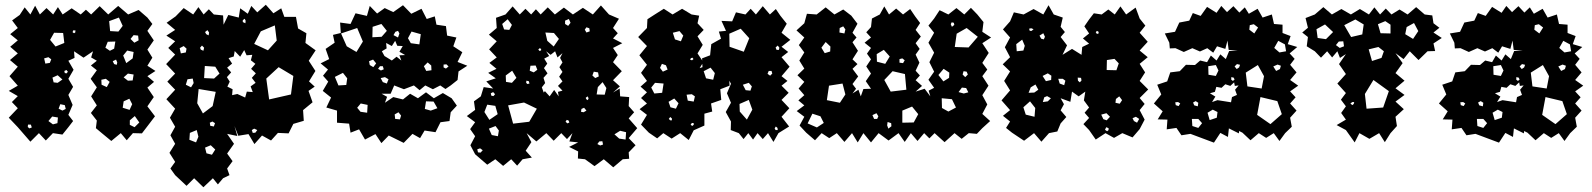

<svg xmlns="http://www.w3.org/2000/svg" viewBox="-20 -571 6707 809"><path d="M55 -35 17 -75 55 -115 30 -141 55 -166 17 -188 55 -210 20 -250 55 -290 22 -318 55 -346 23 -374 55 -401 23 -427 55 -453 31 -485 63 -508 84 -540 108 -510 128 -547 148 -510 176 -537 204 -510 224 -541 244 -510 282 -536 320 -510 342 -530 364 -510 400 -545 436 -510 478 -546 520 -510 564 -529 601 -497 622 -470 601 -441 628 -401 601 -362 622 -328 601 -294 635 -272 601 -250 629 -226 601 -202 628 -162 601 -123 633 -81 601 -39 578 -9 540 -10 514 20 489 -10 449 23 409 -10 384 -31 388 -63 363 -95 388 -127 364 -165 388 -203 362 -239 388 -275 363 -295 388 -315 364 -329 372 -355 332 -328 292 -355 294 -327 268 -315 290 -277 268 -239 288 -205 268 -171 286 -129 268 -87 288 -61 268 -35 243 -4 203 -10 173 21 144 -10 108 26ZM497 -462 481 -497 440 -482 444 -440 479 -438ZM298 -443H288L286 -435L292 -431L297 -434ZM246 -432 208 -433 191 -403 214 -375 251 -390ZM562 -421 543 -423 530 -407 546 -391 564 -401ZM466 -396 434 -395 424 -370 443 -357 461 -366ZM543 -352 516 -358 499 -337 512 -305 539 -325ZM184 -330 166 -325 171 -303 190 -306 196 -321ZM474 -308 469 -320 455 -313 461 -301 472 -298ZM260 -276 251 -272 253 -263 261 -262 266 -269ZM543 -257 519 -261 501 -245 519 -231 539 -232ZM243 -236 223 -254 201 -244 206 -224 223 -222ZM442 -226 426 -239 407 -235 408 -214 430 -204ZM525 -155 501 -144 497 -117 526 -108 537 -132ZM253 -128 234 -132 227 -113 243 -105 257 -112ZM548 -82 527 -64V-45L547 -35L567 -55ZM224 -76 200 -80 184 -61 203 -47 222 -52ZM110 -46H98L97 -36L104 -30L114 -34Z M718 167 698 139 718 111 694 73 718 35 698 -1 718 -37 696 -75 718 -113 681 -153 718 -193 685 -227 718 -261 680 -301 718 -341 689 -369 718 -397 681 -421 718 -445 682 -475 720 -502 754 -537 794 -510 816 -541 838 -510 860 -532 881 -510 920 -506 922 -467 942 -508 986 -497 992 -536 1024 -513 1039 -546 1064 -519 1100 -551 1132 -515 1165 -536 1178 -500H1227L1236 -451L1271 -431L1267 -390L1310 -359L1281 -315L1309 -272L1282 -228L1306 -206L1280 -188L1297 -140L1257 -107L1260 -62L1216 -49L1196 -9L1151 -11L1122 21L1084 0L1052 36L1027 -6L984 1L968 -40L980 2L937 -7L966 35L937 76L960 108L937 139L947 167L920 180L898 206L877 180L837 218L798 180L766 212ZM1015 -484 1011 -492 1003 -486V-478L1014 -473ZM1138 -464 1079 -439 1051 -386 1109 -359 1146 -400ZM854 -444 844 -436 849 -427 859 -422 861 -434ZM831 -379 823 -370 826 -362 837 -357 840 -370ZM766 -366 754 -377 737 -368 742 -346 763 -350ZM1013 -160 1020 -185 1045 -183 1036 -207 1057 -222 1041 -243 1058 -262 1038 -281 1056 -302 1037 -317 1043 -340 1019 -338 1009 -360 992 -332 969 -356 965 -333 943 -326 958 -303 937 -286 954 -266 936 -246 948 -227 938 -206 960 -195 958 -170 980 -175ZM887 -290 843 -293 840 -242 882 -240 905 -261ZM1216 -251 1154 -288 1102 -240 1114 -152 1206 -173ZM792 -240 770 -237 763 -214 785 -203 796 -221ZM889 -184 817 -196 811 -136 835 -93 876 -124ZM886 -52 875 -59 864 -54 866 -41 881 -38ZM1051 -29 1041 -23 1045 -11 1056 -12 1064 -23ZM809 -23 780 -11 778 18 806 29 816 5ZM887 59 868 41 844 51 850 75 873 81Z M1618 0 1587 32 1562 -6 1518 17 1493 -26 1457 -12 1451 -50 1400 -54V-105L1355 -118L1375 -160L1340 -188L1363 -227L1341 -252L1362 -278L1331 -304L1367 -322L1352 -365L1390 -391L1383 -424L1416 -432L1413 -476L1457 -470L1478 -515L1526 -504L1538 -546L1569 -514L1601 -537L1637 -520L1678 -549L1713 -513L1756 -534L1778 -491L1812 -502L1819 -467L1859 -461L1864 -421L1903 -413L1890 -376L1928 -351L1908 -310L1949 -294L1912 -270L1908 -234L1879 -211L1857 -196L1835 -211L1804 -195L1772 -211L1748 -191L1724 -211L1682 -195L1641 -211L1626 -176H1588L1611 -163L1602 -138L1637 -162L1678 -152L1708 -176L1741 -157L1775 -182L1808 -157L1846 -179L1883 -157L1905 -126L1879 -98L1874 -61L1836 -56L1815 -14L1769 -21L1750 11L1718 -7L1681 31ZM1610 -441 1587 -470 1550 -458 1549 -414 1588 -416ZM1509 -396 1485 -453 1417 -430 1441 -376 1482 -352ZM1657 -441 1646 -437 1638 -423 1657 -413 1663 -430ZM1753 -427 1714 -438 1699 -410 1711 -389 1747 -384ZM1631 -316 1651 -332 1671 -316 1663 -338 1687 -339 1663 -353 1677 -377 1654 -378 1645 -399 1631 -377 1607 -390 1609 -367 1589 -355 1600 -335ZM1552 -320 1535 -313 1538 -297 1553 -288 1565 -304ZM1797 -295 1782 -308 1766 -292 1776 -272 1798 -275ZM1861 -300 1849 -299V-287L1859 -282L1870 -291ZM1593 -292H1581L1573 -281L1585 -274L1597 -279ZM1425 -264 1391 -247 1406 -211 1439 -213 1443 -241ZM1602 -246 1584 -242 1593 -225 1610 -219 1617 -237ZM1807 -143 1775 -144 1770 -112 1795 -105 1823 -115ZM1529 -129 1500 -135 1485 -117 1499 -100 1527 -96ZM1659 -98 1643 -89 1645 -70 1665 -68 1670 -84Z M1982 79 1962 41 1982 3 1961 -27 1982 -56 1947 -82 1982 -108 1977 -144 2006 -165 2018 -204 2058 -198 2029 -228 2069 -241 2037 -264 2072 -281 2042 -306 2073 -329 2041 -363 2073 -397 2040 -425 2073 -453 2070 -496 2110 -510 2140 -544 2170 -510 2194 -534 2218 -510 2238 -532 2258 -510 2288 -540 2318 -510 2356 -539 2394 -510 2436 -538 2478 -510 2512 -548 2546 -510 2588 -492 2563 -453 2583 -431 2563 -409 2602 -389 2563 -369 2583 -339 2563 -309 2600 -271 2563 -233 2592 -207 2563 -181 2591 -198 2593 -165 2631 -162 2629 -124 2652 -98 2629 -72 2665 -31 2629 11 2658 41 2629 71 2631 98 2604 100 2564 134 2524 100 2485 129 2445 100 2415 97 2416 67 2378 48 2416 29 2379 25 2392 -10 2369 15 2345 -10 2313 22 2282 -10 2240 25 2199 -10 2219 28 2195 64 2221 93 2182 100 2159 127 2134 100 2100 128 2067 100 2033 123ZM2377 -491 2361 -484V-470L2374 -462L2384 -475ZM2119 -490 2096 -470 2104 -447 2126 -445 2137 -466ZM2463 -452 2451 -456 2444 -446 2451 -434 2465 -439ZM2314 -432 2278 -434 2286 -399 2313 -375 2335 -407ZM2260 -365 2254 -368 2248 -362 2254 -356 2260 -359ZM2315 -192 2334 -165 2331 -184 2350 -189 2331 -209 2350 -228 2336 -248 2350 -268 2337 -288 2350 -308 2340 -327 2350 -347 2329 -329 2319 -355 2300 -340 2281 -355 2294 -335 2273 -324 2286 -303 2272 -284 2287 -262 2270 -243 2277 -221 2263 -203 2271 -181 2276 -187 2296 -165ZM2237 -295 2215 -294 2212 -273 2229 -266 2244 -277ZM2156 -243 2138 -273 2111 -253 2112 -226 2137 -222ZM2500 -266 2482 -269 2476 -253 2488 -242 2503 -249ZM2208 -229 2198 -231 2197 -222 2202 -217 2211 -219ZM2535 -200 2519 -225 2499 -204 2494 -173 2528 -172ZM2058 -183 2048 -178 2050 -168 2059 -166 2066 -174ZM2456 -165 2448 -159 2450 -153 2457 -149 2460 -157ZM2188 -139 2121 -127 2142 -50 2210 -58 2242 -113ZM2067 -125 2033 -130 2021 -99 2042 -66 2077 -90ZM2441 -117 2430 -112 2428 -100 2439 -98 2451 -105ZM2376 -63 2368 -66 2363 -58 2371 -51 2379 -55ZM2082 -21 2068 -40 2040 -29 2052 -2 2078 3ZM2618 -14 2593 -20 2569 -5 2589 13 2616 17ZM2518 24 2505 25 2497 36 2509 42 2521 38ZM2014 62 2003 54 1991 58 1994 71 2005 72Z M2714 -12 2681 -46 2706 -87 2675 -111 2706 -135 2681 -158 2706 -182 2679 -206 2706 -230 2681 -264 2706 -298 2674 -338 2706 -377 2669 -415 2706 -453 2708 -490 2739 -510 2777 -534 2814 -510 2854 -534 2894 -510 2926 -505 2919 -473 2945 -445 2919 -418 2941 -382 2919 -346 2939 -316 2938 -325 2972 -338 2977 -385 3018 -408 3009 -438 3039 -441 3020 -483 3065 -481 3081 -519 3121 -510 3143 -534 3165 -510 3194 -545 3224 -510 3249 -533 3268 -505 3295 -471 3273 -433 3310 -403 3273 -374 3301 -352 3273 -330 3307 -290 3273 -250 3298 -230 3273 -210 3303 -180 3273 -150 3306 -115 3273 -79 3305 -38 3260 -10 3239 27 3216 -10 3194 15 3172 -10 3153 17 3133 -10 3113 15 3093 -10 3059 -23 3060 -59 3038 -99 3060 -138 3043 -178 3060 -218 3053 -231 3054 -210 3015 -195 3019 -150 2976 -135 2981 -101 2948 -92V-42L2903 -22L2882 19L2846 -10L2810 13L2775 -10L2749 12ZM3101 -450 3053 -429 3054 -374 3114 -353 3137 -410ZM2843 -440 2815 -433 2824 -405 2849 -397 2859 -421ZM3257 -379 3248 -371 3252 -361H3262L3264 -370ZM2898 -328 2891 -326 2888 -319 2896 -317 2902 -322ZM2940 -288 2939 -302 2928 -284ZM2786 -296 2769 -302 2761 -285 2773 -269 2793 -278ZM2992 -263 2974 -286 2945 -271 2955 -241 2985 -235ZM3231 -272H3219L3214 -260L3225 -252L3234 -261ZM2776 -219 2740 -222 2724 -202 2737 -177 2770 -180ZM3148 -207 3135 -222 3110 -214 3122 -191 3142 -189ZM2895 -174 2873 -172 2878 -147 2903 -143 2908 -165ZM2839 -136 2821 -156 2797 -142 2805 -119 2828 -113ZM3135 -150 3096 -133 3097 -101 3127 -67 3150 -109ZM2811 -72 2804 -78 2798 -70 2804 -64H2811ZM2903 -52 2896 -53 2890 -47 2896 -40 2903 -45ZM3256 -32 3249 -38 3244 -30 3248 -23H3257Z M3377 -12 3349 -42 3369 -79 3337 -103 3369 -127 3344 -148 3369 -170 3345 -198 3369 -226 3340 -254 3369 -282 3348 -316 3369 -350 3346 -381 3369 -413 3336 -443 3369 -473 3380 -513 3421 -510 3459 -540 3496 -510 3533 -531 3567 -505 3593 -471 3572 -433 3589 -413 3572 -393 3595 -357 3572 -321 3593 -301 3572 -281 3596 -249 3572 -217 3587 -197 3572 -177 3597 -193 3607 -165 3618 -196 3650 -197 3628 -229 3650 -261 3630 -291 3650 -321 3633 -345 3650 -369 3623 -391 3650 -413 3630 -435 3650 -457 3654 -493 3687 -510 3706 -544 3726 -510 3756 -535 3785 -510 3815 -533 3836 -502 3857 -474 3838 -445 3860 -417 3838 -389 3855 -365 3838 -341 3854 -307 3838 -273 3856 -253 3838 -233 3865 -209 3838 -185 3876 -197 3900 -165 3893 -189 3916 -201 3892 -235 3916 -269 3896 -309 3916 -349 3892 -391 3916 -433 3892 -463 3916 -493 3939 -528 3976 -510 4010 -537 4043 -510 4071 -538 4098 -510 4124 -478 4119 -437 4156 -413 4119 -389 4146 -348 4119 -306 4140 -278 4119 -250 4145 -210 4119 -170 4140 -131 4119 -91 4152 -61 4119 -31 4096 -7 4062 -10 4032 14 4002 -10 3960 28 3918 -10 3896 12 3874 -10 3846 23 3818 -10 3792 27 3766 -10 3724 21 3682 -10 3650 29 3618 -10 3594 29 3570 -10 3538 27 3506 -10 3474 11 3442 -10 3414 20ZM3999 -475 3990 -477 3986 -469 3991 -458 4001 -466ZM3533 -460 3518 -453 3517 -434 3538 -430 3542 -447ZM4100 -416 4053 -453 4011 -429 4003 -373 4061 -371ZM3479 -375 3459 -394 3441 -370 3455 -347 3478 -354ZM3729 -333 3704 -361 3674 -343 3675 -311 3710 -302ZM3782 -325 3770 -322V-307L3785 -305L3792 -317ZM3980 -265 3956 -281 3934 -255 3955 -228 3979 -243ZM4053 -269 4040 -271 4036 -257 4047 -246 4058 -257ZM3793 -259 3741 -271 3706 -234 3733 -185 3799 -193ZM3530 -219 3473 -210 3464 -149 3519 -138 3542 -173ZM4051 -200 4033 -202 4019 -183 4041 -177 4060 -182ZM3991 -153 3948 -157 3949 -116 3976 -101 4008 -118ZM3823 -122 3782 -105V-54L3830 -55L3849 -90ZM3681 -81 3673 -94 3656 -86 3663 -70H3676ZM3437 -81 3403 -92 3383 -51 3422 -34 3451 -53ZM3735 -52 3720 -57 3718 -43 3723 -29 3736 -39Z M4244 -12 4219 -32 4236 -59 4206 -83 4236 -107 4200 -148 4236 -190 4211 -230 4236 -270 4205 -300 4236 -330 4214 -372 4236 -413 4206 -447 4236 -481 4252 -519 4293 -510 4335 -533 4376 -510 4398 -549 4420 -510 4458 -497 4449 -458 4467 -436 4449 -415 4476 -380 4457 -340 4497 -365 4537 -340 4540 -373 4569 -387 4543 -409 4569 -430 4549 -460 4569 -489 4589 -515 4622 -510 4650 -531 4677 -510 4701 -544 4725 -510 4765 -539 4782 -493 4806 -463 4782 -433 4816 -395 4782 -358 4816 -330 4782 -302 4805 -266 4782 -230 4818 -194 4782 -158 4803 -133 4782 -107 4803 -67 4782 -27 4752 8 4709 -10 4674 10 4638 -10 4597 17 4569 -23 4545 -48 4569 -74 4550 -96 4569 -118 4547 -148 4553 -185 4525 -165 4497 -185 4490 -142 4449 -157 4463 -132 4449 -106 4473 -78 4449 -51 4435 -17 4400 -10 4368 26 4337 -10 4295 22ZM4335 -448 4325 -452 4316 -450 4319 -441H4327ZM4609 -437 4602 -441 4597 -435 4602 -428 4609 -430ZM4383 -416 4376 -431 4360 -421 4367 -408 4378 -405ZM4298 -378 4287 -404 4262 -385 4264 -355 4292 -358ZM4676 -323 4644 -318 4643 -276 4684 -275 4694 -304ZM4410 -252 4395 -262 4373 -251 4387 -229 4409 -234ZM4535 -243 4521 -244 4522 -231 4530 -224 4537 -232ZM4458 -239H4439L4445 -219L4464 -212L4469 -231ZM4343 -215 4323 -203 4314 -180 4338 -181 4355 -193ZM4408 -157 4392 -166 4380 -161 4374 -141 4395 -144ZM4696 -165 4682 -154 4680 -138 4698 -134 4708 -149ZM4320 -144 4292 -119 4302 -88 4339 -79 4342 -116ZM4657 -79 4642 -94 4620 -88 4629 -69 4643 -64ZM4766 -79 4752 -73 4758 -61 4771 -54 4780 -70ZM4651 -31 4641 -35 4636 -24 4645 -18 4651 -23Z M4996 -7 4958 -1 4937 -32 4896 -26 4899 -67 4858 -68 4879 -102 4842 -135 4873 -173 4856 -214 4898 -228 4911 -266 4951 -271 4977 -298 5015 -297 5037 -316 5066 -309 5082 -337 5106 -316 5122 -342 5145 -322 5159 -356H5196L5157 -361L5152 -400L5143 -365L5108 -376L5092 -349L5067 -368L5036 -354L5004 -368L4968 -352L4933 -368L4909 -367L4907 -391L4888 -430L4931 -437L4949 -476L4991 -484L5006 -516L5039 -504L5066 -542L5106 -517L5126 -546L5150 -520L5177 -545L5202 -518L5225 -540L5242 -513L5279 -534L5300 -497L5339 -510L5348 -470L5384 -467V-432L5418 -419L5406 -385L5446 -373L5414 -346L5435 -323L5416 -298L5443 -266L5416 -234L5450 -210L5416 -186L5439 -161L5416 -135L5443 -105L5416 -75L5423 -37L5395 -10L5371 23L5347 -10L5315 10L5284 -10L5249 20L5215 -12L5201 -19L5200 -9L5158 -30L5154 6L5122 -11L5095 30ZM5263 -469 5246 -465 5244 -446 5265 -430 5281 -455ZM5394 -384 5366 -399 5349 -369 5371 -350 5399 -355ZM5205 -298 5192 -301 5182 -291 5191 -280 5201 -287ZM5377 -294 5363 -299 5345 -291 5357 -272 5373 -280ZM5280 -297 5229 -265 5236 -207 5296 -198 5306 -250ZM5114 -274 5103 -297 5071 -292 5072 -256 5103 -251ZM5178 -244 5168 -246V-235L5175 -230L5182 -236ZM5167 -140 5171 -162 5192 -171 5184 -193 5199 -211 5183 -209 5180 -224 5164 -209 5143 -216 5127 -201 5105 -205 5099 -184 5078 -178 5101 -164 5087 -141 5110 -149ZM5362 -145 5291 -162 5277 -87 5333 -48 5381 -90ZM5018 -145 5007 -139 5012 -127 5027 -123 5029 -138ZM4944 -141 4932 -140 4934 -128 4946 -124 4953 -135ZM5110 -99 5090 -109 5068 -96 5077 -65 5107 -75ZM5029 -70H5002L5004 -40L5029 -32L5045 -52Z M5651 -23 5612 -44 5651 -67 5631 -95 5651 -123 5630 -151 5651 -179 5615 -219 5651 -259 5622 -301 5651 -343 5626 -327 5615 -355 5593 -329 5572 -355 5546 -328 5520 -355 5486 -376 5491 -415 5467 -434 5491 -454 5481 -495 5520 -510 5556 -541 5592 -510 5632 -533 5672 -510 5710 -533 5748 -510 5771 -540 5795 -510 5819 -535 5843 -510 5877 -531 5911 -510 5947 -541 5983 -510 6015 -506 6020 -473 6045 -454 6020 -434 6055 -411 6020 -388 6027 -356 5995 -355 5957 -318 5920 -355 5894 -322 5860 -347 5890 -305 5860 -263 5898 -231 5860 -199 5898 -171 5860 -143 5895 -111 5860 -79 5866 -40 5839 -10 5815 28 5791 -10 5750 14 5708 -10 5688 29ZM5726 -468 5691 -489 5644 -465 5673 -415 5720 -426ZM5839 -467 5817 -482 5786 -469 5797 -431 5839 -430ZM5938 -474 5907 -457 5901 -427 5934 -407 5956 -440ZM5597 -436 5563 -468 5527 -448 5532 -411 5567 -406ZM5640 -397 5621 -396 5609 -381 5625 -369 5643 -376ZM5811 -355 5788 -373 5747 -363 5761 -314 5801 -327ZM5832 -187 5767 -234 5731 -175 5738 -113 5808 -118ZM5686 -141H5678L5670 -135L5678 -128L5684 -133Z M6197 -7 6159 -1 6138 -32 6097 -26 6100 -67 6059 -68 6080 -102 6043 -135 6074 -173 6057 -214 6099 -228 6112 -266 6152 -271 6178 -298 6216 -297 6238 -316 6267 -309 6283 -337 6307 -316 6323 -342 6346 -322 6360 -356H6397L6358 -361L6353 -400L6344 -365L6309 -376L6293 -349L6268 -368L6237 -354L6205 -368L6169 -352L6134 -368L6110 -367L6108 -391L6089 -430L6132 -437L6150 -476L6192 -484L6207 -516L6240 -504L6267 -542L6307 -517L6327 -546L6351 -520L6378 -545L6403 -518L6426 -540L6443 -513L6480 -534L6501 -497L6540 -510L6549 -470L6585 -467V-432L6619 -419L6607 -385L6647 -373L6615 -346L6636 -323L6617 -298L6644 -266L6617 -234L6651 -210L6617 -186L6640 -161L6617 -135L6644 -105L6617 -75L6624 -37L6596 -10L6572 23L6548 -10L6516 10L6485 -10L6450 20L6416 -12L6402 -19L6401 -9L6359 -30L6355 6L6323 -11L6296 30ZM6464 -469 6447 -465 6445 -446 6466 -430 6482 -455ZM6595 -384 6567 -399 6550 -369 6572 -350 6600 -355ZM6406 -298 6393 -301 6383 -291 6392 -280 6402 -287ZM6578 -294 6564 -299 6546 -291 6558 -272 6574 -280ZM6481 -297 6430 -265 6437 -207 6497 -198 6507 -250ZM6315 -274 6304 -297 6272 -292 6273 -256 6304 -251ZM6379 -244 6369 -246V-235L6376 -230L6383 -236ZM6368 -140 6372 -162 6393 -171 6385 -193 6400 -211 6384 -209 6381 -224 6365 -209 6344 -216 6328 -201 6306 -205 6300 -184 6279 -178 6302 -164 6288 -141 6311 -149ZM6563 -145 6492 -162 6478 -87 6534 -48 6582 -90ZM6219 -145 6208 -139 6213 -127 6228 -123 6230 -138ZM6145 -141 6133 -140 6135 -128 6147 -124 6154 -135ZM6311 -99 6291 -109 6269 -96 6278 -65 6308 -75ZM6230 -70H6203L6205 -40L6230 -32L6246 -52Z"/></svg>

Font: Rubik Gemstones
Style: Regular
Weight: 400
Designer: Hubert and Fischer, NaN
Foundry: Hubert and Fischer, NaN
Version: Version 2.200